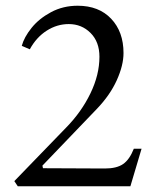

<svg xmlns="http://www.w3.org/2000/svg" viewBox="-20 -650 520 670"><path d="M128 -72 130 -63 346 -62Q387 -62 409.5 -77.5Q432 -93 447 -131H474L435 0H42L30 -18L211 -205Q264 -259 295.5 -324Q327 -389 327 -452Q327 -504 296 -535Q265 -566 220 -566Q179 -566 143 -543Q107 -520 84 -478L56 -490Q64 -520 90 -552.5Q116 -585 158 -607.5Q200 -630 251 -630Q325 -630 368 -584.5Q411 -539 411 -465Q411 -422 387.5 -370Q364 -318 318 -270Z"/></svg>

Font: EB Squaramond
Style: Regular
Weight: 400
Designer: Jake Brussel Faria
Foundry: Jake Brussel Faria
Version: Version 0.002